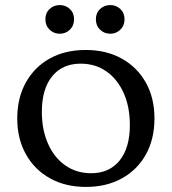

<svg xmlns="http://www.w3.org/2000/svg" viewBox="-20 -727 677 757"><path d="M319 10Q238 10 177 -24Q116 -58 82 -119Q48 -180 48 -260Q48 -341 82 -402Q116 -463 176.5 -496.5Q237 -530 318 -530Q399 -530 460 -496Q521 -462 555 -401.5Q589 -341 589 -260Q589 -179 555.5 -118.5Q522 -58 461 -24Q400 10 319 10ZM339 -44Q411 -44 451.5 -94Q492 -144 492 -234Q492 -306 467.5 -360.5Q443 -415 399.5 -445.5Q356 -476 298 -476Q226 -476 185.5 -426Q145 -376 145 -286Q145 -215 169.5 -160Q194 -105 238 -74.5Q282 -44 339 -44ZM415 -594Q391 -594 374.5 -610Q358 -626 358 -651Q358 -676 374.5 -691.5Q391 -707 415 -707Q438 -707 454.5 -691.5Q471 -676 471 -651Q471 -626 454.5 -610Q438 -594 415 -594ZM216 -594Q192 -594 175.5 -610Q159 -626 159 -651Q159 -676 175.5 -691.5Q192 -707 216 -707Q239 -707 255.5 -691.5Q272 -676 272 -651Q272 -626 255.5 -610Q239 -594 216 -594Z"/></svg>

Font: Hedvig Letters Serif 12pt
Style: Regular
Weight: 400
Designer: Alexander Örn & Tor Weibull
Foundry: Kanon Foundry
Version: Version 1.000; ttfautohint (v1.8.4.7-5d5b)